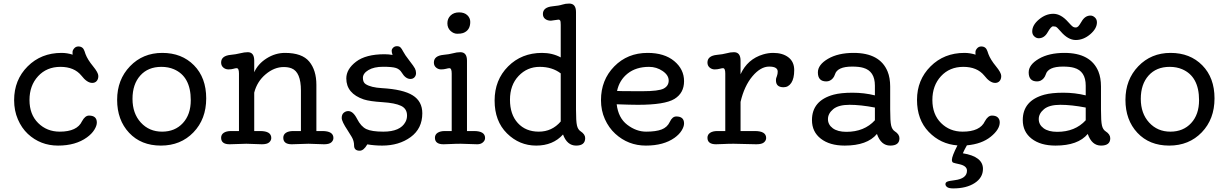

<svg xmlns="http://www.w3.org/2000/svg" viewBox="-20 -798 6783 1062"><path d="M472.2 -158.7Q515.6 -158.7 515.6 -120.1Q515.6 -102.5 501.7 -80.1Q487.8 -57.6 460.9 -38.1Q398.4 7.3 301 7.3Q203.6 7.3 133.8 -57.6Q99.6 -89.8 78.9 -137.9Q58.1 -186 58.1 -244.1Q58.1 -356 132.8 -430.7Q207.5 -505.4 320.3 -505.4Q351.1 -505.4 382.3 -495.6Q381.3 -498 381.3 -500V-510.7Q381.3 -520 390.4 -530.5Q399.4 -541 413.6 -541Q439 -541 447.3 -515.6L453.1 -498.5Q464.8 -467.8 494.4 -431.9Q523.9 -396 523.9 -377.9Q523.9 -359.9 514.6 -349.6Q505.4 -339.4 490.2 -339.4Q461.4 -339.4 430.2 -379.9Q390.6 -428.2 314.5 -428.2Q238.3 -428.2 190.7 -376.5Q143.1 -324.7 143.1 -244.9Q143.1 -165 191.2 -117.4Q239.3 -69.8 310.5 -69.8Q406.7 -69.8 433.6 -127.4Q450.7 -158.7 472.2 -158.7Z M1035.2 -243.7Q1035.2 -375 941.9 -415Q911.1 -428.2 872.6 -428.2Q798.8 -428.2 755.9 -380.1Q712.9 -332 712.9 -251.2Q712.9 -170.4 759 -120.1Q805.2 -69.8 876.5 -69.8Q947.8 -69.8 991.5 -117.2Q1035.2 -164.6 1035.2 -243.7ZM627.9 -245.8Q627.9 -357.4 699 -431.4Q770 -505.4 877.7 -505.4Q985.4 -505.4 1053 -436.8Q1120.6 -368.2 1120.6 -253.7Q1120.6 -139.2 1050 -65.9Q979.5 7.3 869.9 7.3Q760.3 7.3 694.1 -63.5Q627.9 -134.3 627.9 -245.8Z M1250 0Q1203.1 0 1203.1 -36.1Q1203.1 -53.7 1217.8 -63.5Q1232.4 -73.2 1258.3 -73.2H1301.8V-391.6Q1301.8 -420.9 1289.1 -420.9Q1282.2 -420.9 1271 -417.5Q1259.8 -414.1 1243.7 -414.1Q1227.5 -414.1 1215.3 -424.3Q1203.1 -434.6 1203.1 -452.1Q1203.1 -489.3 1255.9 -494.6Q1283.7 -497.1 1307.9 -503.2Q1332 -509.3 1350.6 -509.3Q1386.2 -509.3 1386.2 -462.4V-398.4Q1407.2 -445.3 1455.1 -475.3Q1502.9 -505.4 1556.2 -505.4Q1650.9 -505.4 1690.4 -457.5Q1730 -409.7 1730 -328.6V-73.2H1762.7Q1824.2 -73.2 1824.2 -34.7Q1824.2 -21 1812.5 -10.5Q1800.8 0 1772.5 0L1686.5 -2.9L1593.8 0Q1546.9 0 1546.9 -36.1Q1546.9 -53.7 1561.5 -63.5Q1576.2 -73.2 1602.1 -73.2H1644.5V-296.9Q1644.5 -399.4 1592.8 -419.9Q1574.7 -427.2 1549.3 -427.2Q1497.1 -427.2 1449.5 -387.2Q1401.9 -347.2 1386.2 -285.6V-73.2H1418.9Q1480.5 -73.2 1480.5 -34.7Q1480.5 -21 1468.8 -10.5Q1457 0 1428.7 0L1342.8 -2.9Z M2093.8 7.3Q2051.3 7.3 2011.7 0.5Q1991.7 35.6 1969.7 35.6Q1938.5 35.6 1938.5 6.8Q1938.5 -18.6 1925.5 -40.5Q1912.6 -62.5 1902.8 -77.1Q1870.1 -126 1870.1 -145.5Q1870.1 -165 1881.3 -174.3Q1892.6 -183.6 1906.2 -183.6Q1933.1 -183.6 1954.8 -140.9Q1976.6 -98.1 2006.3 -84Q2036.1 -69.8 2100.1 -69.8Q2194.3 -69.8 2222.7 -123.5Q2231.4 -139.6 2231.4 -158.7Q2231.4 -196.8 2198.2 -212.6Q2165 -228.5 2095.2 -232.9Q2025.4 -237.3 1992.2 -248Q1895.5 -280.8 1895.5 -364.3Q1895.5 -415.5 1949.5 -456.8Q2003.4 -498 2107.4 -498Q2129.4 -498 2151.4 -494.1Q2146.5 -507.8 2146.5 -517.1Q2146.5 -526.4 2154.8 -534.4Q2163.1 -542.5 2175.5 -542.5Q2188 -542.5 2194.8 -536.1Q2201.7 -529.8 2210.4 -512.5Q2219.2 -495.1 2244.1 -463.1Q2269 -431.2 2275.1 -419.2Q2281.2 -407.2 2281.2 -393.6Q2281.2 -379.9 2272.7 -370.6Q2264.2 -361.3 2250 -361.3Q2223.1 -361.3 2201.7 -397Q2190.9 -415 2170.4 -421.9Q2149.9 -428.7 2099.1 -428.7Q2048.3 -428.7 2017.8 -410.4Q1987.3 -392.1 1987.3 -367.2Q1987.3 -342.3 2002.9 -332.5Q2031.7 -314 2092.8 -310.5Q2210 -303.7 2262.9 -270.5Q2315.9 -237.3 2315.9 -171.4Q2315.9 -86.9 2251.5 -39.8Q2187 7.3 2093.8 7.3Z M2620.1 0 2528.3 -2.9Q2507.8 -2.9 2497.6 -2.4L2476.1 -1.5Q2451.7 0 2433.1 0Q2385.7 0 2385.7 -36.1Q2385.7 -53.7 2400.6 -63.5Q2415.5 -73.2 2440.4 -73.2H2478.5V-391.6Q2478.5 -420.9 2465.8 -420.9Q2460 -420.9 2447.5 -417.5Q2435.1 -414.1 2419.7 -414.1Q2404.3 -414.1 2392.1 -424.3Q2379.9 -434.6 2379.9 -452.1Q2379.9 -489.3 2432.6 -494.6Q2465.3 -497.6 2486.1 -503.4Q2506.8 -509.3 2526.4 -509.3Q2563 -509.3 2563 -462.4V-73.2H2601.6Q2663.1 -73.2 2663.1 -34.7Q2663.1 -21 2651.1 -10.5Q2639.2 0 2620.1 0ZM2581.1 -676.8Q2581.1 -629.4 2541 -615.2Q2529.8 -611.3 2509.3 -611.3Q2488.8 -611.3 2471.7 -627.4Q2454.6 -643.6 2454.6 -669.4Q2454.6 -695.3 2472.4 -712.4Q2490.2 -729.5 2519.3 -729.5Q2548.3 -729.5 2564.7 -714.1Q2581.1 -698.7 2581.1 -676.8Z M3081.5 -392.1Q3034.2 -428.2 2965.1 -428.2Q2896 -428.2 2848.4 -377.9Q2800.8 -327.6 2800.8 -246.3Q2800.8 -165 2844.2 -117.4Q2887.7 -69.8 2960.4 -69.8Q3033.2 -69.8 3081.5 -126ZM3094.2 -54.2Q3039.1 7.3 2945.8 7.3Q2852.5 7.3 2784.2 -60.3Q2715.8 -127.9 2715.8 -241.9Q2715.8 -356 2790.5 -430.7Q2865.2 -505.4 2978 -505.4Q3035.6 -505.4 3081.5 -480.5V-660.6Q3081.5 -679.7 3078.4 -684.6Q3075.2 -689.5 3069.3 -689.5L3027.3 -683.6Q3007.8 -683.6 2995.4 -693.4Q2982.9 -703.1 2982.9 -720.7Q2982.9 -757.8 3036.1 -763.2Q3072.3 -766.6 3090.1 -772.5Q3107.9 -778.3 3128.4 -778.3Q3166 -778.3 3166 -731.4V-192.9Q3166 -126.5 3171.4 -103.8Q3176.8 -81.1 3191.4 -71.8Q3216.8 -55.2 3216.8 -34.2Q3216.8 7.3 3166.7 7.3Q3116.7 7.3 3094.2 -54.2Z M3393.1 -294.9 3426.8 -293.9Q3443.4 -293.5 3533.2 -293.5Q3623 -293.5 3650.9 -308.1Q3678.7 -322.8 3678.7 -352.5Q3678.7 -382.3 3645 -405.3Q3611.3 -428.2 3570.3 -428.2Q3498.5 -428.2 3452.1 -391.6Q3405.8 -355 3393.1 -294.9ZM3720.7 -153.8Q3763.7 -153.8 3763.7 -115.2Q3763.7 -97.7 3750.2 -75.9Q3736.8 -54.2 3710.9 -35.6Q3650.4 7.3 3552.5 7.3Q3454.6 7.3 3382.8 -58.6Q3347.2 -91.3 3325.7 -139.2Q3304.2 -187 3304.2 -244.1Q3304.2 -355.5 3377.4 -430.4Q3450.7 -505.4 3562 -505.4Q3654.8 -505.4 3709.2 -460.2Q3763.7 -415 3763.7 -349.1Q3763.7 -283.2 3710.4 -250.7Q3657.2 -218.3 3508.3 -218.3Q3468.8 -218.3 3391.1 -221.2Q3399.9 -145.5 3449.7 -107.7Q3499.5 -69.8 3553.7 -69.8Q3607.9 -69.8 3639.4 -81.8Q3670.9 -93.8 3684.8 -123.8Q3698.7 -153.8 3720.7 -153.8Z M4163.6 0 4037.1 -2.9Q4015.1 -2.9 4004.9 -2.4L3983.4 -1.5Q3959 0 3940.4 0Q3893.1 0 3893.1 -36.1Q3893.1 -53.7 3908 -63.5Q3922.9 -73.2 3947.8 -73.2H3991.7V-391.6Q3991.7 -420.9 3979 -420.9Q3973.1 -420.9 3960.7 -417.5Q3948.2 -414.1 3932.9 -414.1Q3917.5 -414.1 3905.3 -424.3Q3893.1 -434.6 3893.1 -452.1Q3893.1 -489.3 3945.8 -494.6Q3978.5 -497.6 3999.3 -503.4Q4020 -509.3 4039.6 -509.3Q4076.2 -509.3 4076.2 -462.4V-387.2Q4114.3 -471.2 4201.2 -497.1Q4229 -505.4 4256.8 -505.4Q4309.1 -505.4 4341.1 -480.7Q4373 -456.1 4373 -410.2Q4373 -364.3 4356.9 -339.8Q4340.8 -315.4 4314 -315.4Q4272 -315.4 4272 -353.5Q4272 -361.3 4273.4 -366.2L4277.3 -377Q4281.7 -389.2 4281.7 -401.9Q4281.7 -429.7 4234.4 -429.7Q4187 -429.7 4141.8 -376Q4096.7 -322.3 4076.2 -234.4V-73.2H4155.3Q4217.8 -73.2 4217.8 -34.7Q4217.8 -21 4205.8 -10.5Q4193.8 0 4163.6 0Z M4819.3 -203.1Q4740.2 -218.3 4679 -218.3Q4617.7 -218.3 4588.6 -194.1Q4559.6 -169.9 4559.6 -139.2Q4559.6 -108.4 4586.4 -88.6Q4613.3 -68.8 4661.6 -68.8Q4760.7 -68.8 4819.3 -132.8ZM4830.6 -57.1Q4776.9 7.3 4652.3 7.3Q4569.3 7.3 4520.3 -30.8Q4471.2 -68.8 4471.2 -133.8Q4471.2 -241.7 4590.8 -274.4Q4631.3 -285.2 4695.6 -285.2Q4759.8 -285.2 4819.3 -270.5V-324.2Q4819.3 -404.8 4754.9 -422.9Q4731.9 -429.7 4693.4 -429.7Q4610.8 -429.7 4598.1 -385.7Q4590.3 -362.3 4570.3 -352.1Q4561.5 -347.7 4550.3 -347.7Q4503.9 -347.7 4503.9 -397.5Q4503.9 -439.9 4559.8 -472.7Q4615.7 -505.4 4701.7 -505.4Q4847.2 -505.4 4889.6 -402.3Q4903.8 -367.2 4903.8 -319.3V-192.9Q4903.8 -126.5 4909.2 -103.8Q4914.6 -81.1 4929.2 -71.8Q4955.1 -55.2 4955.1 -33.2Q4955.1 7.3 4904.1 7.3Q4853 7.3 4830.6 -57.1Z M5245.1 86.4Q5245.1 66.4 5275.9 6.3Q5182.1 -1 5117.2 -68.4Q5052.2 -135.7 5052.2 -245.8Q5052.2 -356 5127 -430.7Q5201.7 -505.4 5314.5 -505.4Q5345.2 -505.4 5376.5 -495.6Q5375.5 -498 5375.5 -500V-510.7Q5375.5 -520 5384.5 -530.5Q5393.6 -541 5407.7 -541Q5433.1 -541 5441.4 -515.6L5447.3 -498.5Q5459 -467.8 5488.5 -431.9Q5518.1 -396 5518.1 -377.9Q5518.1 -359.9 5508.8 -349.6Q5499.5 -339.4 5484.4 -339.4Q5455.6 -339.4 5424.3 -379.9Q5384.8 -428.2 5308.6 -428.2Q5232.4 -428.2 5184.8 -376.5Q5137.2 -324.7 5137.2 -244.9Q5137.2 -165 5185.3 -117.4Q5233.4 -69.8 5304.7 -69.8Q5400.9 -69.8 5427.7 -127.4Q5444.8 -158.7 5466.6 -158.7Q5488.3 -158.7 5499 -148.4Q5509.8 -138.2 5509.8 -121.1Q5509.8 -82 5460 -41.7Q5410.2 -1.5 5328.1 5.9Q5321.3 17.6 5315.9 28.3L5305.7 49.8Q5417 67.9 5417 136.2Q5417 184.6 5371.3 214.4Q5325.7 244.1 5252.9 244.1Q5229 244.1 5219.2 237.1Q5209.5 230 5209.5 220.7Q5209.5 211.4 5218.8 207Q5228 202.6 5260.7 198.7Q5328.6 189.9 5328.6 146Q5328.6 119.1 5285.2 109.9L5265.6 105.5Q5250.5 102.5 5247.8 97.7Q5245.1 92.8 5245.1 86.4Z M5985.4 -203.1Q5906.2 -218.3 5845 -218.3Q5783.7 -218.3 5754.6 -194.1Q5725.6 -169.9 5725.6 -139.2Q5725.6 -108.4 5752.4 -88.6Q5779.3 -68.8 5827.6 -68.8Q5926.8 -68.8 5985.4 -132.8ZM5996.6 -57.1Q5942.9 7.3 5818.4 7.3Q5735.4 7.3 5686.3 -30.8Q5637.2 -68.8 5637.2 -133.8Q5637.2 -241.7 5756.8 -274.4Q5797.4 -285.2 5861.6 -285.2Q5925.8 -285.2 5985.4 -270.5V-324.2Q5985.4 -404.8 5920.9 -422.9Q5897.9 -429.7 5859.4 -429.7Q5776.9 -429.7 5764.2 -385.7Q5756.3 -362.3 5736.3 -352.1Q5727.5 -347.7 5716.3 -347.7Q5669.9 -347.7 5669.9 -397.5Q5669.9 -439.9 5725.8 -472.7Q5781.7 -505.4 5867.7 -505.4Q6013.2 -505.4 6055.7 -402.3Q6069.8 -367.2 6069.8 -319.3V-192.9Q6069.8 -126.5 6075.2 -103.8Q6080.6 -81.1 6095.2 -71.8Q6121.1 -55.2 6121.1 -33.2Q6121.1 7.3 6070.1 7.3Q6019 7.3 5996.6 -57.1ZM5725.1 -586.4Q5711.9 -586.4 5700.7 -596.9Q5689.5 -607.4 5689.5 -624Q5689.5 -659.2 5726.8 -690.4Q5764.2 -721.7 5806.2 -721.7Q5848.1 -721.7 5888.2 -676.3Q5908.2 -653.8 5914.8 -649.9Q5921.4 -646 5929.7 -646Q5938 -646 5944.3 -652.3Q5950.7 -658.7 5962.4 -678.7Q5981.4 -711.9 6011.7 -711.9Q6024.9 -711.9 6036.1 -701.4Q6047.4 -690.9 6047.4 -674.3Q6047.4 -640.1 6010.3 -608.4Q5973.1 -576.7 5930.2 -576.7Q5887.2 -576.7 5846.2 -625Q5825.7 -649.4 5817.9 -650.9Q5810.1 -652.3 5804.7 -652.3Q5793.5 -652.3 5774.9 -619.4Q5756.3 -586.4 5725.1 -586.4Z M6612.3 -243.7Q6612.3 -375 6519 -415Q6488.3 -428.2 6449.7 -428.2Q6376 -428.2 6333 -380.1Q6290 -332 6290 -251.2Q6290 -170.4 6336.2 -120.1Q6382.3 -69.8 6453.6 -69.8Q6524.9 -69.8 6568.6 -117.2Q6612.3 -164.6 6612.3 -243.7ZM6205.1 -245.8Q6205.1 -357.4 6276.1 -431.4Q6347.2 -505.4 6454.8 -505.4Q6562.5 -505.4 6630.1 -436.8Q6697.8 -368.2 6697.8 -253.7Q6697.8 -139.2 6627.2 -65.9Q6556.6 7.3 6447 7.3Q6337.4 7.3 6271.2 -63.5Q6205.1 -134.3 6205.1 -245.8Z"/></svg>

Font: Oldenburg
Style: Regular
Weight: 400
Designer: Nicole Fally
Foundry: Nicole Fally
Version: Version 1.001